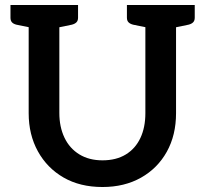

<svg xmlns="http://www.w3.org/2000/svg" viewBox="-20 -741 822 770"><path d="M391 9Q301 9 235 -29Q169 -67 132 -134Q95 -201 95 -287V-721H218V-288Q218 -232 238.5 -189Q259 -146 298 -122Q337 -98 391 -98Q446 -98 484.5 -121.5Q523 -145 543 -187.5Q563 -230 563 -287V-721H686V-287Q686 -199 649 -132.5Q612 -66 545.5 -28.5Q479 9 391 9ZM122 -721 110 -629 46 -642Q34 -645 28 -651.5Q22 -658 22 -670V-721ZM293 -721V-670Q293 -658 286.5 -651.5Q280 -645 268 -642L205 -629L193 -721ZM590 -721 578 -629 514 -642Q502 -645 495.5 -651.5Q489 -658 489 -670V-721ZM761 -721V-670Q761 -658 754.5 -651.5Q748 -645 736 -642L673 -629L660 -721Z"/></svg>

Font: Aleo SemiBold
Style: Regular
Weight: 600
Designer: Alessio Laiso
Foundry: Alessio Laiso
Version: Version 2.001;gftools[0.9.29]